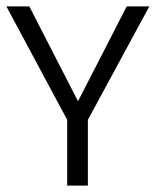

<svg xmlns="http://www.w3.org/2000/svg" viewBox="-33 -583 489 603"><path d="M180 -203 -13 -563H59L212 -265L365 -563H436L241 -203ZM178 0V-216H243V0Z"/></svg>

Font: Darker Grotesque Medium
Style: Regular
Weight: 500
Designer: Gabriel Lam
Foundry: TypeRant
Version: Version 1.000;gftools[0.9.28]